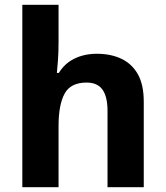

<svg xmlns="http://www.w3.org/2000/svg" viewBox="-20 -780 690 800"><path d="M73 0V-760H224V-607Q224 -563 221.5 -529.5Q219 -496 217 -476H225Q243 -505 267 -522Q291 -539 320.5 -547.5Q350 -556 383 -556Q442 -556 486 -535Q530 -514 554.5 -470.5Q579 -427 579 -356V0H428V-318Q428 -377 407 -406.5Q386 -436 341 -436Q274 -436 249 -389.5Q224 -343 224 -256V0Z"/></svg>

Font: Noto Sans Symbols
Style: Bold
Weight: 700
Version: Version 2.002